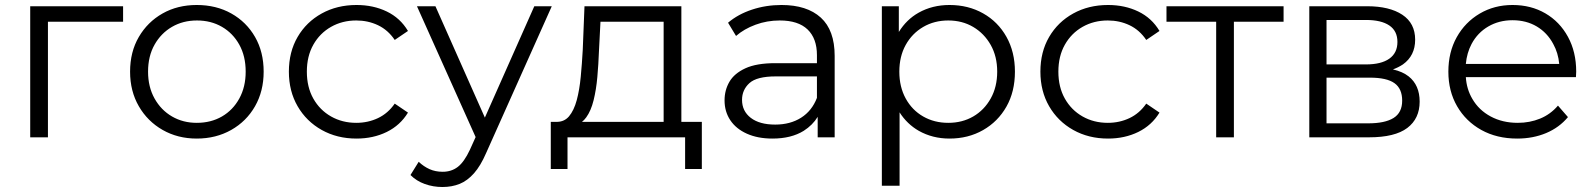

<svg xmlns="http://www.w3.org/2000/svg" viewBox="-20 -550 6389 769"><path d="M101 0V-525H473V-463H172V0Z M768 -58Q825 -58 869 -83.5Q913 -109 938.5 -155.5Q964 -202 964 -263Q964 -325 938.5 -371Q913 -417 869 -442.5Q825 -468 769 -468Q713 -468 669 -442.5Q625 -417 599 -371Q573 -325 573 -263Q573 -202 599 -155.5Q625 -109 669 -83.5Q713 -58 768 -58ZM768 5Q692 5 631.5 -29.5Q571 -64 536 -124.5Q501 -185 501 -263Q501 -342 536 -402Q571 -462 631 -496Q691 -530 768 -530Q846 -530 906.5 -496Q967 -462 1001.5 -402Q1036 -342 1036 -263Q1036 -185 1001.5 -124.5Q967 -64 906 -29.5Q845 5 768 5Z M1408 5Q1330 5 1268.5 -29.5Q1207 -64 1172 -124.5Q1137 -185 1137 -263Q1137 -342 1172 -402Q1207 -462 1268.5 -496Q1330 -530 1408 -530Q1475 -530 1529 -504Q1583 -478 1614 -426L1561 -390Q1534 -430 1494 -449Q1454 -468 1407 -468Q1351 -468 1306 -442.5Q1261 -417 1235 -371Q1209 -325 1209 -263Q1209 -201 1235 -155Q1261 -109 1306 -83.5Q1351 -58 1407 -58Q1454 -58 1494 -77Q1534 -96 1561 -135L1614 -99Q1583 -48 1529 -21.5Q1475 5 1408 5Z M1752 199Q1715 199 1681.5 187Q1648 175 1624 151L1657 98Q1677 117 1700.5 127.5Q1724 138 1753 138Q1788 138 1813.5 118.5Q1839 99 1862 50L1885 -1L1650 -525H1724L1922 -79L2120 -525H2190L1927 63Q1905 114 1878.5 144Q1852 174 1821 186.5Q1790 199 1752 199Z M2186 127V-62H2208H2213Q2241 -63 2259 -84Q2279 -108 2290 -149Q2301 -190 2306 -242.5Q2311 -295 2314 -350L2321 -525H2709V-62H2791V127H2724V0H2253V127ZM2311 -62H2638V-463H2385L2379 -346Q2377 -293 2372.5 -242Q2368 -191 2357.5 -148.5Q2347 -106 2328 -80Q2320 -69 2311 -62Z M3074 5Q3015 5 2971.5 -14.5Q2928 -34 2905 -68.5Q2882 -103 2882 -148Q2882 -189 2901.5 -222.5Q2921 -256 2965.5 -276.5Q3010 -297 3085 -297H3252V-329Q3252 -396 3214.5 -432Q3177 -468 3103 -468Q3052 -468 3006 -451Q2960 -434 2928 -406L2896 -459Q2936 -493 2992 -511.5Q3048 -530 3110 -530Q3212 -530 3267.5 -479.5Q3323 -429 3323 -326V0H3255V-82Q3235 -49 3199 -26Q3149 5 3074 5ZM3252 -244H3087Q3011 -244 2981.5 -217Q2952 -190 2952 -150Q2952 -105 2987 -78Q3022 -51 3085 -51Q3145 -51 3188.5 -78.5Q3232 -106 3252 -158Z M3677.5 -83.5Q3722 -58 3778 -58Q3834 -58 3878 -83.5Q3922 -109 3948 -155.5Q3974 -202 3974 -263Q3974 -324 3948 -370Q3922 -416 3878 -442Q3834 -468 3778 -468Q3722 -468 3677.5 -442Q3633 -416 3607.5 -370Q3582 -324 3582 -263Q3582 -202 3607.5 -155.5Q3633 -109 3677.5 -83.5ZM3512 194V-525H3580V-422Q3611 -472 3659 -499Q3714 -530 3783 -530Q3858 -530 3917.5 -496.5Q3977 -463 4011 -402.5Q4045 -342 4045 -263Q4045 -183 4011 -123Q3977 -63 3917.5 -29Q3858 5 3783 5Q3715 5 3660 -26Q3613 -53 3583 -100V194Z M4418 5Q4340 5 4278.5 -29.5Q4217 -64 4182 -124.5Q4147 -185 4147 -263Q4147 -342 4182 -402Q4217 -462 4278.5 -496Q4340 -530 4418 -530Q4485 -530 4539 -504Q4593 -478 4624 -426L4571 -390Q4544 -430 4504 -449Q4464 -468 4417 -468Q4361 -468 4316 -442.5Q4271 -417 4245 -371Q4219 -325 4219 -263Q4219 -201 4245 -155Q4271 -109 4316 -83.5Q4361 -58 4417 -58Q4464 -58 4504 -77Q4544 -96 4571 -135L4624 -99Q4593 -48 4539 -21.5Q4485 5 4418 5Z M4922 -463V0H4851V-463H4652V-525H5121V-463Z M5293 -292H5451Q5512 -292 5544.5 -315Q5577 -338 5577 -382Q5577 -426 5544.5 -448Q5512 -470 5451 -470H5293ZM5293 -56H5460Q5527 -56 5561.5 -77.5Q5596 -99 5596 -147Q5596 -195 5565 -217Q5534 -239 5467 -239H5293ZM5224 0V-525H5456Q5545 -525 5596.5 -491Q5648 -457 5648 -391Q5648 -327 5599 -292Q5581 -280 5559 -272Q5598 -263 5622 -244Q5666 -209 5666 -143Q5666 -75 5616.5 -37.5Q5567 0 5463 0Z M6057 5Q5975 5 5913 -29.5Q5851 -64 5816 -124.5Q5781 -185 5781 -263Q5781 -341 5814.5 -401Q5848 -461 5906.5 -495.5Q5965 -530 6038 -530Q6112 -530 6169.5 -496.5Q6227 -463 6260 -402.5Q6293 -342 6293 -263Q6293 -258 6292.5 -252.5Q6292 -247 6292 -241H5851Q5854 -193 5877 -154Q5903 -109 5950.5 -83.5Q5998 -58 6059 -58Q6107 -58 6148.5 -75Q6190 -92 6220 -127L6260 -81Q6225 -39 6172.5 -17Q6120 5 6057 5ZM6225 -294Q6221 -338 6201 -374Q6177 -419 6135 -444Q6093 -469 6038 -469Q5984 -469 5941 -444Q5898 -419 5874 -374Q5855 -338 5851 -294Z"/></svg>

Font: Modern
Style: Small
Weight: 400
Designer: Julieta Ulanovsky
Foundry: Julieta Ulanovsky
Version: Version 8.000